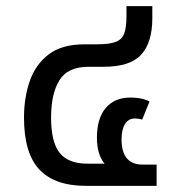

<svg xmlns="http://www.w3.org/2000/svg" viewBox="-20 -604 579 624"><path d="M259 0Q158 0 108 -53Q58 -106 58 -222Q58 -286 76.5 -340Q95 -394 138 -427Q181 -460 255 -460H295Q336 -460 356.5 -468Q377 -476 384 -496Q391 -516 391 -550V-584H475V-544Q475 -466 439 -426.5Q403 -387 317 -387H268Q200 -387 173 -343Q146 -299 146 -222Q146 -142 174 -107Q202 -72 265 -72H320Q295 -102 295 -156Q295 -220 324 -253.5Q353 -287 404 -287Q442 -287 466 -274L442 -215Q437 -217 430.5 -218Q424 -219 419 -219Q397 -219 386 -200.5Q375 -182 375 -151Q375 -69 444 -69H489V0Z"/></svg>

Font: Noto Sans Thai UI
Style: Regular
Weight: 400
Designer: Monotype Design Team
Foundry: Monotype Imaging Inc.
Version: Version 2.000